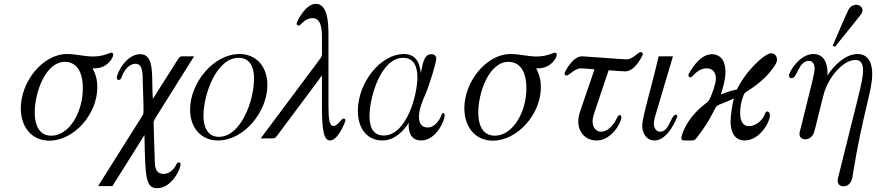

<svg xmlns="http://www.w3.org/2000/svg" viewBox="-20 -725 4590 1006"><path d="M89 -158C89 -56 149 12 238 12C368 12 490 -127 490 -268C490 -300 484 -332 465 -367H476C541 -367 573 -420 573 -438C573 -443 571 -449 564 -449C554 -449 523 -429 467 -429C422 -429 378 -442 332 -442C202 -442 89 -295 89 -158ZM162 -137C162 -239 218 -401 320 -401C357 -401 414 -380 414 -262C414 -140 345 -14 248 -14C214 -14 162 -32 162 -137Z M494 250H569L736 -16H737C741 202 742 261 804 261C878 261 926 163 926 136C926 122 912 125 906 132C905 134 885 186 836 186C789 186 792 135 791 118C786 -42 785 -62 785 -82C785 -90 787 -94 795 -108L997 -430H934L924 -428L916 -420L781 -207C772 -315 795 -441 715 -441C641 -441 592 -343 592 -316C592 -308 600 -304 607 -307C615 -311 617 -320 620 -328C633 -362 660 -391 690 -391C731 -391 727 -332 728 -296C731 -213 732 -172 732 -150C732 -124 730 -126 723 -114Z M976 -151C976 -54 1035 11 1122 11C1259 11 1381 -140 1381 -279C1381 -377 1322 -442 1235 -442C1098 -442 976 -290 976 -151ZM1046 -117C1046 -231 1114 -422 1230 -422C1262 -422 1311 -407 1311 -314C1311 -192 1240 -8 1127 -8C1063 -8 1046 -68 1046 -117Z M1346 0H1408C1417 0 1422 -1 1431 -13L1640 -293C1649 -305 1658 -317 1667 -330V-163C1667 -50 1675 11 1709 11C1754 11 1790 -92 1790 -93C1790 -102 1784 -104 1781 -104C1767 -104 1751 -65 1727 -65C1706 -65 1701 -100 1701 -173V-539C1701 -606 1697 -705 1635 -705C1579 -705 1534 -609 1534 -601C1534 -595 1539 -591 1544 -591C1559 -591 1574 -630 1617 -630C1668 -630 1667 -559 1667 -515V-450C1667 -430 1667 -430 1652 -410Z M1855 -144C1855 -49 1906 11 1983 11C2053 11 2099 -46 2121 -81H2122C2122 -78 2121 -75 2121 -72C2121 0 2160 11 2186 11C2266 11 2310 -94 2310 -120C2310 -129 2302 -142 2295 -126C2278 -82 2250 -57 2220 -57C2202 -57 2175 -67 2175 -112C2175 -158 2202 -215 2207 -226C2231 -282 2266 -399 2266 -417C2266 -432 2255 -441 2241 -441C2206 -441 2197 -407 2185 -343C2180 -382 2168 -442 2096 -442C1974 -442 1855 -292 1855 -144ZM1916 -116C1916 -217 1976 -422 2092 -422C2150 -422 2167 -374 2167 -319C2167 -231 2112 -15 1990 -15C1926 -15 1916 -75 1916 -116Z M2413 -158C2413 -56 2473 12 2562 12C2692 12 2814 -127 2814 -268C2814 -300 2808 -332 2789 -367H2800C2865 -367 2897 -420 2897 -438C2897 -443 2895 -449 2888 -449C2878 -449 2847 -429 2791 -429C2746 -429 2702 -442 2656 -442C2526 -442 2413 -295 2413 -158ZM2486 -137C2486 -239 2542 -401 2644 -401C2681 -401 2738 -380 2738 -262C2738 -140 2669 -14 2572 -14C2538 -14 2486 -32 2486 -137Z M2938 -340C2938 -334 2943 -329 2948 -329C2963 -329 2989 -367 3025 -367C3033 -367 3049 -365 3095 -362L3026 -160C3019 -139 3010 -117 3010 -88C3010 -32 3048 11 3106 11C3186 11 3236 -85 3236 -110C3236 -119 3232 -122 3227 -122C3221 -122 3218 -118 3211 -104C3194 -67 3162 -35 3130 -35C3103 -35 3085 -57 3085 -89C3085 -113 3088 -116 3169 -357C3187 -355 3248 -351 3257 -351C3308 -351 3348 -436 3348 -441C3348 -446 3343 -452 3337 -452C3322 -452 3296 -414 3263 -414C3244 -414 3042 -430 3029 -430C2980 -430 2938 -347 2938 -340Z M3345 -68C3345 -27 3366 11 3410 11C3482 11 3529 -112 3529 -116C3529 -121 3526 -124 3521 -124C3495 -124 3488 -35 3439 -35C3426 -35 3406 -45 3406 -77C3406 -94 3411 -110 3414 -120L3506 -430H3431C3400 -293 3345 -110 3345 -68Z M3550 -2C3550 10 3559 11 3570 11H3601C3617 11 3620 10 3632 -5C3670 -54 3688 -84 3711 -126C3744 -190 3721 -160 3825 -209C3816 -173 3808 -121 3808 -91C3808 -4 3852 11 3881 11C3961 11 4014 -85 4014 -121C4014 -136 4004 -144 3996 -140C3989 -136 3988 -126 3984 -119C3970 -89 3936 -64 3904 -64C3869 -64 3858 -97 3858 -134C3858 -177 3873 -226 3882 -237C3893 -250 3977 -287 4039 -381C4050 -398 4051 -406 4051 -413C4051 -430 4040 -446 4021 -446C3988 -446 3889 -356 3841 -256C3812 -251 3785 -241 3757 -230C3769 -269 3781 -307 3781 -348C3781 -425 3739 -441 3710 -441C3639 -441 3588 -336 3588 -336C3584 -325 3593 -317 3602 -321C3612 -326 3636 -367 3684 -367C3714 -367 3731 -344 3731 -314C3731 -285 3710 -232 3701 -211C3692 -191 3685 -189 3675 -181C3573 -103 3550 -13 3550 -2Z M4343 -485 4355 -480C4505 -666 4499 -655 4499 -672C4499 -687 4485 -700 4466 -700C4450 -700 4436 -691 4427 -677C4419 -664 4345 -490 4343 -485ZM4114 -329C4114 -320 4121 -315 4128 -315C4158 -315 4163 -406 4218 -406C4230 -406 4248 -399 4248 -367C4248 -353 4246 -339 4236 -298L4174 -48C4172 -40 4169 -32 4169 -23C4169 -5 4183 5 4199 5C4221 5 4236 -11 4242 -23C4252 -44 4287 -207 4302 -251C4331 -332 4401 -411 4463 -411C4494 -411 4502 -385 4502 -356C4502 -327 4496 -296 4475 -210L4372 203C4370 210 4369 216 4369 223C4369 240 4382 251 4398 251C4444 251 4447 199 4448 192C4502 -141 4550 -245 4550 -337C4550 -427 4504 -442 4473 -442C4411 -442 4349 -383 4316 -330V-337C4316 -365 4313 -442 4242 -442C4170 -442 4114 -349 4114 -329Z"/></svg>

Font: CMU Serif
Style: Italic
Weight: 500
Italic angle: -14.04°
Version: Version 0.7.0